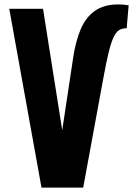

<svg xmlns="http://www.w3.org/2000/svg" viewBox="-20 -850 630 870"><path d="M168 0 22 -810H175L262 -260L311 -585Q322 -661 345 -716Q368 -771 409.5 -800.5Q451 -830 517 -830Q528 -830 539 -829Q550 -828 563 -826L554 -722Q533 -722 519 -713Q505 -704 494 -680Q483 -656 472.5 -613.5Q462 -571 450 -505L357 0Z"/></svg>

Font: Oswald
Style: Bold
Weight: 700
Designer: Vernon Adams
Foundry: Vernon Adams
Version: Version 4.103;gftools[0.9.33.dev8+g029e19f]